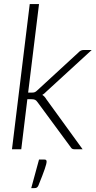

<svg xmlns="http://www.w3.org/2000/svg" viewBox="-20 -748 482 962"><path d="M40 0ZM175.5 -727.5 121 -284H140Q148.5 -284 154.2 -286.2Q160 -288.5 167 -295.5L373 -485Q378.5 -491 384.5 -494.2Q390.5 -497.5 399 -497.5H439.5L212 -289Q206.5 -283.5 202 -279.5Q197.5 -275.5 192 -272.5Q198.5 -268.5 203.2 -263.2Q208 -258 212 -251L394 0H354.5Q347.5 0 342.5 -2.2Q337.5 -4.5 333.5 -11.5L168.5 -235.5Q162 -245 155.5 -248Q149 -251 135 -251H117L86.5 0H40L129 -727.5ZM203.5 51.5Q209.5 51.5 211.5 54.5Q213.5 57.5 213.5 61.5Q213.5 67 211.2 75.8Q209 84.5 204.2 98.8Q199.5 113 191.5 133.5Q183.5 154 172 182.5Q168.5 189.5 164.2 192Q160 194.5 152.5 194.5H136.5L175.5 51.5Z"/></svg>

Font: Lato Light
Style: Italic
Weight: 300
Italic angle: -7°
Designer: Lukasz Dziedzic
Foundry: tyPoland Lukasz Dziedzic
Version: Version 2.007; 2014-02-27